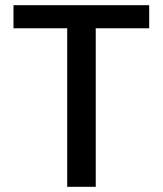

<svg xmlns="http://www.w3.org/2000/svg" viewBox="-20 -720 627 740"><path d="M239 0V-611H32V-700H555V-611H349V0Z"/></svg>

Font: Host Grotesk Light Medium
Style: Regular
Weight: 500
Version: Version 1.003